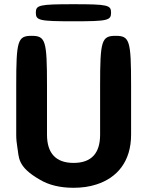

<svg xmlns="http://www.w3.org/2000/svg" viewBox="-20 -881 698 911"><path d="M329 -108C245 -108 203 -154 203 -242V-477C203 -689 196 -711 130 -711C64 -711 57 -689 57 -477V-242C57 -221 59 -202 62 -184C71 -136 59 -91 170 -28C212 -3 265 10 329 10C368 10 405 5 438 -6C535 -37 602 -114 602 -242V-477C602 -689 595 -711 529 -711C462 -711 455 -689 455 -477V-242C455 -154 414 -108 329 -108ZM507 -821C507 -857 491 -861 329 -861C166 -861 150 -857 150 -821C150 -784 166 -780 329 -780C491 -780 507 -784 507 -821Z"/></svg>

Font: Asimov Print
Style: A
Weight: 500
Designer: Google
Version: Version 2.000980: 2014